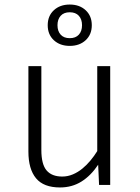

<svg xmlns="http://www.w3.org/2000/svg" viewBox="-20 -814 615 845"><path d="M412 -89Q380 -41 338.5 -15Q297 11 244 11Q172 11 138.5 -29.5Q105 -70 105 -147V-523H162V-154Q162 -91 185 -64Q208 -37 254 -37Q278 -37 300.5 -46.5Q323 -56 342.5 -72Q362 -88 378.5 -108Q395 -128 408 -149V-523H465V0H416ZM287 -612Q244 -612 217 -637Q190 -662 190 -703Q190 -744 217 -769Q244 -794 287 -794Q330 -794 357 -769Q384 -744 384 -703Q384 -662 357 -637Q330 -612 287 -612ZM287 -646Q313 -646 327 -661.5Q341 -677 341 -703Q341 -729 327 -744.5Q313 -760 287 -760Q261 -760 247 -744.5Q233 -729 233 -703Q233 -677 247 -661.5Q261 -646 287 -646Z"/></svg>

Font: Jldddboxgfspflltxgxzjzlszac
Style: Regular
Weight: 300
Designer: Carrois Corporate & Edenspiekermann
Foundry: Carrois Corporate GbR & Edenspiekermann AG
Version: Version 2.001